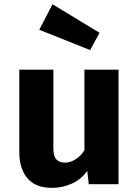

<svg xmlns="http://www.w3.org/2000/svg" viewBox="-20 -876 655 913"><path d="M233.8 -544.6V-171.8Q233.8 -132.3 248.5 -117.4Q263.1 -102.6 289.2 -102.6Q314.4 -102.6 339.5 -118.5Q364.6 -134.4 381.5 -161.5V-544.6H543.6V0H402.1L394.9 -63.6Q367.2 -23.6 322.1 -3.1Q276.9 17.4 227.7 17.4Q148.7 17.4 110.3 -28.5Q71.8 -74.4 71.8 -151.8V-544.6ZM408.7 -637.9 166.7 -734.4 229.7 -855.9 453.3 -720Z"/></svg>

Font: FiraCode Nerd Font
Style: Bold
Weight: 700
Designer: Carrois Corporate, Edenspiekermann AG, Nikita Prokopov
Foundry: Carrois Corporate, Edenspiekermann AG, Nikita Prokopov
Version: Version 6.002;Nerd Fonts 2.1.0